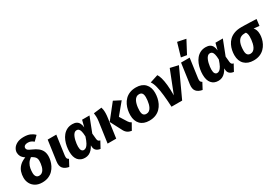

<svg xmlns="http://www.w3.org/2000/svg" viewBox="57 -1941 4379 3051"><g transform="rotate(-30 2246.5 -415.0)"><path d="M350.1 -759.1Q421.1 -759.1 468.2 -737.9Q515.4 -716.7 545.1 -685.1L465.2 -605.1Q441.1 -626.8 416.2 -637.1Q391.3 -647.4 362 -647.4Q333.7 -647.4 316.1 -639.8Q298.4 -632.2 290.5 -619.9Q282.6 -607.6 282.6 -593.8Q282.6 -571.3 299.1 -556.1Q315.5 -541 367.7 -518.6Q425.3 -493.9 463.5 -463.6Q501.8 -433.3 521.1 -393.5Q540.5 -353.7 540.5 -298.8Q540.5 -262.6 530.8 -220.1Q521.2 -177.7 500.5 -135.9Q479.9 -94.1 446 -59.4Q412.1 -24.8 363 -3.8Q314 17.2 248.4 17.2Q178 17.2 127.6 -11.7Q77.2 -40.7 50.8 -89.5Q24.3 -138.3 24.3 -197.4Q24.3 -253.8 40.9 -304.3Q57.4 -354.8 98.1 -396.2Q138.7 -437.5 211 -465.2Q164.8 -496.5 147.9 -528.7Q131.1 -561 131.1 -596.7Q131.1 -634.9 154.3 -672.2Q177.6 -709.5 226.1 -734.3Q274.6 -759.1 350.1 -759.1ZM289.8 -422.9Q245.8 -390.6 223.7 -352.9Q201.6 -315.2 194.3 -275.4Q187 -235.6 187 -194.3Q187 -150.6 205.1 -125.8Q223.1 -101 259.3 -101Q287.8 -101 308.5 -115.3Q329.2 -129.5 342.7 -152.4Q356.2 -175.3 363.6 -202.7Q371 -230.2 374.4 -257.2Q377.8 -284.3 377.8 -305Q377.8 -332.9 369.5 -352.7Q361.2 -372.6 341.9 -389.4Q322.5 -406.2 289.8 -422.9Z M660.5 -531.6H818.5L769.4 -179Q765 -143.2 771.4 -126.1Q777.8 -108.9 800.8 -97.3L740.1 16.9Q666.4 3.5 632 -38.3Q597.5 -80.2 608.8 -162Z M1120.8 -548.8Q1165.2 -548.8 1194.7 -532.8Q1224.3 -516.8 1240.5 -485.5Q1256.7 -454.3 1260.3 -408.3L1292 -531.6H1427.4L1321.7 -259.8L1331.9 -154.6Q1334.9 -129.4 1345.8 -117.9Q1356.7 -106.4 1378.7 -102.3L1314.3 16.9Q1269.3 11.3 1241.7 -12.1Q1214.1 -35.5 1210.5 -78.5L1208.9 -108.7Q1186.6 -68.3 1160.5 -39.9Q1134.3 -11.4 1102.5 2.9Q1070.6 17.2 1031.5 17.2Q953.2 17.2 907.6 -36Q862 -89.3 862 -193.2Q862 -238.8 870.6 -288.3Q879.3 -337.8 897.9 -384.1Q916.5 -430.4 946.8 -467.4Q977.1 -504.4 1020 -526.6Q1062.9 -548.8 1120.8 -548.8ZM1130.4 -431.5Q1106.2 -431.5 1088 -414.1Q1069.8 -396.7 1057.2 -368.6Q1044.6 -340.5 1036.7 -307.8Q1028.8 -275.2 1025.3 -244.8Q1021.7 -214.5 1021.7 -193.3Q1021.7 -142.7 1037.4 -121.4Q1053 -100 1076.7 -100Q1098.4 -100 1119.4 -114.7Q1140.4 -129.4 1161.8 -167.6Q1183.2 -205.8 1205 -274.9Q1203 -335.6 1194.1 -369.7Q1185.2 -403.7 1169.7 -417.6Q1154.2 -431.5 1130.4 -431.5Z M1653.9 -281.3 1865.9 -548.8 1991.4 -484.5 1821.1 -278.7 1903.4 -147.6Q1915.9 -128.6 1926 -119.7Q1936.1 -110.7 1954.4 -101.2L1887.8 16.9Q1842.9 9.8 1811.2 -13.1Q1779.6 -35.9 1759 -79.8ZM1505.5 -526.4 1653.5 -544.2Q1660.2 -525.5 1664.2 -500Q1668.2 -474.5 1667.9 -436.8Q1667.5 -399.2 1659.5 -343.8L1611.2 0H1453.2L1507.5 -384.7Q1512.9 -427.1 1511.5 -463.8Q1510.2 -500.6 1505.5 -526.4Z M2213.4 17.2Q2107.6 17.2 2049.1 -43.1Q1990.6 -103.4 1990.6 -209.3Q1990.6 -254.1 2000.1 -301.4Q2009.6 -348.7 2030.7 -393Q2051.8 -437.3 2086.4 -472.5Q2121 -507.7 2170.8 -528.2Q2220.5 -548.8 2287.7 -548.8Q2394.2 -548.8 2452.8 -488Q2511.5 -427.2 2510.8 -322.3Q2510.8 -278.4 2501.3 -230.8Q2491.9 -183.2 2470.6 -139.2Q2449.3 -95.2 2414.9 -59.7Q2380.5 -24.2 2330.6 -3.5Q2280.7 17.2 2213.4 17.2ZM2224.9 -101Q2256.1 -101 2277.5 -117.1Q2298.9 -133.1 2312.7 -159.4Q2326.5 -185.6 2334.1 -216.2Q2341.7 -246.9 2345.1 -277.5Q2348.5 -308.2 2348.5 -332.3Q2349.1 -384.4 2331 -407.5Q2313 -430.5 2276.2 -430.5Q2245.7 -430.5 2224 -414.5Q2202.3 -398.4 2188.4 -372.2Q2174.6 -345.9 2166.9 -315.3Q2159.1 -284.7 2156 -254Q2153 -223.4 2153 -199.3Q2153 -147.2 2170.9 -124.1Q2188.8 -101 2224.9 -101Z M2532.7 -499.2 2681.2 -547.1Q2701.2 -519 2716.5 -465.5Q2731.7 -412 2740.3 -331.1Q2748.9 -250.2 2747.8 -137.5L2909.2 -547.8L3058.1 -513.1L2821.1 0H2625.8Q2619.3 -121 2608.7 -219.4Q2598.1 -317.7 2579.9 -389.1Q2561.7 -460.5 2532.7 -499.2Z M3107.5 -531.6H3265.5L3216.4 -179Q3212 -143.2 3218.4 -126.1Q3224.8 -108.9 3247.8 -97.3L3187.1 16.9Q3113.4 3.5 3079 -38.3Q3044.5 -80.2 3055.8 -162ZM3146.2 -604 3218 -848.4 3370.9 -816.8 3248.9 -586.5Z M3567.8 -548.8Q3612.2 -548.8 3641.7 -532.8Q3671.3 -516.8 3687.5 -485.5Q3703.7 -454.3 3707.3 -408.3L3739 -531.6H3874.4L3768.7 -259.8L3778.9 -154.6Q3781.9 -129.4 3792.8 -117.9Q3803.7 -106.4 3825.7 -102.3L3761.3 16.9Q3716.3 11.3 3688.7 -12.1Q3661.1 -35.5 3657.5 -78.5L3655.9 -108.7Q3633.6 -68.3 3607.5 -39.9Q3581.3 -11.4 3549.5 2.9Q3517.6 17.2 3478.5 17.2Q3400.2 17.2 3354.6 -36Q3309 -89.3 3309 -193.2Q3309 -238.8 3317.6 -288.3Q3326.3 -337.8 3344.9 -384.1Q3363.5 -430.4 3393.8 -467.4Q3424.1 -504.4 3467 -526.6Q3509.9 -548.8 3567.8 -548.8ZM3577.4 -431.5Q3553.2 -431.5 3535 -414.1Q3516.8 -396.7 3504.2 -368.6Q3491.6 -340.5 3483.7 -307.8Q3475.8 -275.2 3472.3 -244.8Q3468.7 -214.5 3468.7 -193.3Q3468.7 -142.7 3484.4 -121.4Q3500 -100 3523.7 -100Q3545.4 -100 3566.4 -114.7Q3587.4 -129.4 3608.8 -167.6Q3630.2 -205.8 3652 -274.9Q3650 -335.6 3641.1 -369.7Q3632.2 -403.7 3616.7 -417.6Q3601.2 -431.5 3577.4 -431.5Z M4218.4 -540.2Q4254.3 -540.2 4288.7 -539.3Q4323.1 -538.5 4357.4 -537.2Q4391.7 -535.9 4425.4 -534.5Q4459.1 -533.2 4493.2 -531.6L4478.4 -413.3L4376.7 -423.3Q4396.5 -402.9 4407.8 -371.5Q4419.1 -340.1 4419.1 -294.9Q4419.1 -259.3 4409.6 -217.1Q4400.2 -174.9 4379.5 -133.7Q4358.9 -92.5 4324.8 -58.2Q4290.7 -23.8 4242.1 -3.3Q4193.6 17.2 4127.7 17.2Q4021.2 17.2 3960.4 -42.6Q3899.6 -102.5 3899.6 -209.3Q3899.6 -251.2 3908.8 -296.7Q3917.9 -342.2 3939.1 -385.5Q3960.2 -428.8 3996.5 -463.8Q4032.7 -498.8 4087.6 -519.5Q4142.5 -540.2 4218.4 -540.2ZM4236.7 -428.2H4211.2Q4176.9 -428.2 4151.8 -416.9Q4126.7 -405.6 4109.4 -384.6Q4092.1 -363.6 4081.6 -334.8Q4071 -306 4066.4 -271.4Q4061.7 -236.9 4061.7 -197.6Q4061.7 -148.6 4080.2 -124.8Q4098.8 -101 4134.6 -101Q4165.8 -101 4187.8 -117.9Q4209.8 -134.7 4223.8 -162.4Q4237.8 -190.1 4245.7 -222.9Q4253.6 -255.6 4256.7 -287.6Q4259.7 -319.7 4259.7 -344.8Q4259.7 -374.3 4253.5 -395Q4247.3 -415.7 4236.7 -428.2Z"/></g></svg>

Font: Fira Sans Variable
Style: Italic
Weight: 397
Italic angle: -8°
Designer: Carrois Corporate & Edenspiekermann AG
Foundry: Carrois Corporate GbR & Edenspiekermann AG
Version: Version 4.202